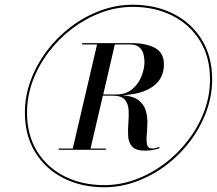

<svg xmlns="http://www.w3.org/2000/svg" viewBox="-20 -780 915 810"><path d="M85 -305Q85 -375 109.8 -441.5Q134.5 -508 178 -565.8Q221.5 -623.5 279.2 -667Q337 -710.5 403.5 -735.2Q470 -760 540 -760Q636.5 -760 712.2 -721.5Q788 -683 831.5 -612.2Q875 -541.5 875 -445Q875 -375 850.2 -308.5Q825.5 -242 782 -184.2Q738.5 -126.5 680.8 -83Q623 -39.5 556.5 -14.8Q490 10 420 10Q323.5 10 247.8 -28.5Q172 -67 128.5 -137.8Q85 -208.5 85 -305ZM94 -305Q94 -210.5 136.2 -142Q178.5 -73.5 252.2 -36.2Q326 1 420 1Q488 1 553.2 -23.2Q618.5 -47.5 675 -90.2Q731.5 -133 774.5 -189.5Q817.5 -246 841.8 -311.2Q866 -376.5 866 -445Q866 -539 823.8 -607.5Q781.5 -676 707.8 -713.5Q634 -751 540 -751Q472 -751 406.8 -726.8Q341.5 -702.5 285 -659.8Q228.5 -617 185.5 -560.5Q142.5 -504 118.2 -438.8Q94 -373.5 94 -305ZM227.5 -153.5H287L389.5 -592.5H326.5V-598H538Q596.5 -598 634 -577.8Q671.5 -557.5 671.5 -508Q671.5 -448.5 625.2 -415.2Q579 -382 497 -378.5Q542.5 -374.5 565 -356.8Q587.5 -339 595 -313.5Q602.5 -288 601.8 -260.2Q601 -232.5 599 -208.2Q597 -184 600.8 -168.8Q604.5 -153.5 621.5 -153.5Q630 -153.5 637.2 -155.5Q644.5 -157.5 651.5 -160.5L653.5 -155Q625 -144.5 592 -144.5Q553.5 -144.5 538 -161.2Q522.5 -178 520.8 -204.2Q519 -230.5 521.5 -260.2Q524 -290 522.5 -316.2Q521 -342.5 506.5 -359.5Q492 -376.5 455.5 -376.5H414L362 -153.5H426.5V-148H227.5ZM527.5 -592.5H464.5L415.5 -381.5H470.5Q512 -381.5 538.2 -404Q564.5 -426.5 577 -458.5Q589.5 -490.5 589.5 -518.5Q589.5 -533 585.5 -550.5Q581.5 -568 568.2 -580.2Q555 -592.5 527.5 -592.5Z"/></svg>

Font: Bodoni* 24pt Medium
Style: Italic
Weight: 500
Italic angle: -13°
Version: Version 2.3